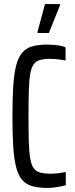

<svg xmlns="http://www.w3.org/2000/svg" viewBox="-20 -915 368 943"><path d="M213 8Q168 8 137.5 -1Q107 -10 88 -32.5Q69 -55 59 -95Q49 -135 45 -196Q41 -257 41 -344Q41 -431 45 -491.5Q49 -552 59 -592Q69 -632 88 -655Q107 -678 137.5 -687Q168 -696 213 -696Q229 -696 246 -694.5Q263 -693 278 -690Q293 -687 302 -682V-618Q290 -620 277 -622Q264 -624 251.5 -625Q239 -626 228 -626Q197 -626 177 -620.5Q157 -615 145.5 -599Q134 -583 128.5 -551.5Q123 -520 121.5 -469.5Q120 -419 120 -344Q120 -269 121.5 -218.5Q123 -168 128.5 -136.5Q134 -105 145.5 -89Q157 -73 177 -67.5Q197 -62 228 -62Q249 -62 269 -64.5Q289 -67 303 -70V-5Q292 -2 276.5 1Q261 4 244.5 6Q228 8 213 8ZM164 -753V-758L201 -895H275V-890L220 -753Z"/></svg>

Font: Saira ExtraCondensed Medium
Style: Regular
Weight: 500
Width: 2
Designer: Hector Gatti with collaboration of the Omnibus-Type team
Foundry: Omnibus-Type
Version: Version 1.101